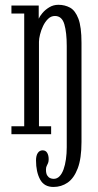

<svg xmlns="http://www.w3.org/2000/svg" viewBox="-20 -546 397 781"><path d="M197.5 214.5Q159.5 214.5 143 183.8Q126.5 153 126.5 106.5Q126.5 87 133.8 76.2Q141 65.5 153.5 65.5Q166 65.5 172 75.8Q178 86 178 101.5Q178 111 175.5 117.2Q173 123.5 170 129Q167 134.5 167 144Q167 159.5 172 167.5Q177 175.5 184 178.5Q191 181.5 198 181.5Q212 181.5 222 171.2Q232 161 238.5 143Q245 125 248.2 101.8Q251.5 78.5 251.5 53V-359Q251.5 -413.5 241.8 -447.2Q232 -481 203.5 -481Q187.5 -481 175.5 -469.2Q163.5 -457.5 155.2 -440.2Q147 -423 142.8 -405.5Q138.5 -388 138.5 -376V-32.5H188V0H26.5V-32.5H78.5V-491H26.5V-523.5H137.5V-470Q141.5 -479.5 152.5 -492.8Q163.5 -506 180.2 -516.2Q197 -526.5 217.5 -526.5Q243.5 -526.5 264.8 -515Q286 -503.5 298.8 -470.2Q311.5 -437 311.5 -372V32Q311.5 98.5 296.2 138.8Q281 179 255.2 196.8Q229.5 214.5 197.5 214.5Z"/></svg>

Font: Imbue Thin 10pt Light
Style: Regular
Weight: 300
Version: Version 1.102